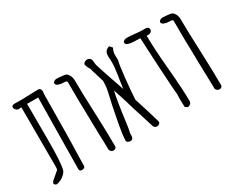

<svg xmlns="http://www.w3.org/2000/svg" viewBox="-97 -1034 1704 1402"><g transform="rotate(-30 755.0 -333.0)"><path d="M136.7 -656.7 272.5 -660.6H280.3Q293.5 -660.6 299.6 -651.9Q305.7 -643.1 305.7 -630.9L302.7 -608.9L299.3 -287.1Q299.3 -288.6 297.4 -187L295.9 -138.7L293 -8.8Q293 -1.5 285.2 3.7Q277.3 8.8 267.1 8.8Q245.6 8.8 245.6 -11.2V-30.3Q245.6 -104 249 -314Q252.9 -542 252.9 -591.3V-610.4L202.6 -609.9L159.7 -610.4Q159.7 -518.1 160.2 -456.1L160.6 -323.7Q160.6 -210.9 157 -149.4Q153.3 -87.9 146 -61.5Q142.1 -45.9 126 -30Q109.9 -14.2 89.1 -3.9Q68.4 6.3 50.3 6.3Q48.3 6.3 41.5 0.5Q34.7 -5.4 34.7 -8.3Q34.7 -12.2 37.6 -18.1Q40.5 -23.9 44.9 -28.8L108.9 -83.5Q111.8 -93.8 111.8 -111.3L110.8 -609.4Q99.6 -607.9 88.4 -607.9Q76.7 -607.9 66.2 -618.2Q55.7 -628.4 55.7 -640.1Q55.7 -657.7 84.5 -657.7Z M562 -20Q562 -11.2 554.9 -5.4Q547.9 0.5 537.6 0.5Q525.4 0.5 516.4 -8.1Q507.3 -16.6 507.3 -28.3Q507.3 -75.7 503.9 -164.6Q501.5 -239.7 501.5 -273.4V-300.3L500.5 -312.5Q500 -317.9 500 -324.7Q500 -330.6 500.5 -332V-336.4Q497.1 -418 497.1 -574.2V-599.6Q496.6 -610.4 476.6 -611.3Q456.5 -611.3 440.9 -614.5Q425.3 -617.7 416.5 -623.5Q406.2 -630.4 406.2 -640.6Q406.2 -649.4 416.5 -655.8Q426.8 -662.1 438 -662.1Q449.2 -662.1 466.8 -660.2L486.8 -658.2L493.7 -657.2Q515.6 -656.2 527.3 -642.3Q539.1 -628.4 543 -613.5Q546.9 -598.6 546.9 -591.3Q546.9 -496.1 556.2 -272.9Q562 -129.9 562 -20Z M928.2 -16.1Q928.2 -8.8 922.9 -2.9Q917.5 2.9 909.2 5.4Q904.8 6.8 900.4 6.8Q890.6 6.8 882.8 1.2Q875 -4.4 872.6 -13.2Q858.4 -62 832 -142.6Q813.5 -198.2 799.8 -247.1L792.5 -272Q792 -273.9 790.5 -277.3Q789.1 -280.8 788.1 -283.2L781.7 -306.2L757.8 -377.4Q739.7 -297.9 719.2 -138.7Q711.4 -75.2 703.6 -46.9Q704.6 -44.9 704.6 -35.6Q705.1 1.5 678.7 2.9Q666.5 2.9 657.2 -3.2Q647.9 -9.3 648.4 -19.5Q647.9 -58.6 670.9 -180.4Q693.8 -302.2 711.4 -374Q724.6 -428.2 724.1 -471.7Q724.1 -475.6 724.6 -477.5Q713.4 -512.7 694.8 -575.7L688 -600.1Q678.7 -615.2 672.6 -629.4Q666.5 -643.6 667 -651.4Q673.3 -666 690.9 -670.9Q695.3 -672.4 700.7 -672.4Q710.9 -672.4 720 -666.3Q729 -660.2 731.9 -650.4Q734.4 -643.1 734.9 -627.9Q735.8 -613.8 737.8 -606.4Q751.5 -558.6 798.3 -423.3Q797.9 -424.8 822.3 -353Q827.1 -389.2 831.5 -418.5Q835.9 -447.8 836.4 -446.3L839.8 -471.2Q844.7 -502 846.2 -522.9Q849.1 -550.8 848.1 -575.7L847.2 -592.8Q846.2 -609.4 846.2 -608.4Q845.2 -636.2 854 -651.6Q862.8 -667 888.7 -675.3L908.7 -652.8Q901.4 -641.6 897.5 -625.5Q893.6 -609.4 894 -597.2Q893.6 -590.3 894.5 -566.4L895 -554.7Q886.2 -526.9 874 -413.1Q861.8 -299.3 859.9 -240.2Q900.4 -115.2 927.2 -21Q928.2 -17.1 928.2 -16.1Z M1164.6 -605V-600.6Q1164.6 -502.9 1181.2 -316.9Q1197.8 -130.9 1197.8 -32.7Q1197.8 -21 1187.3 -12Q1176.8 -2.9 1163.6 -2.9L1145 -16.1L1144 -54.7L1143.1 -92.8L1144.5 -127Q1141.1 -138.7 1129.4 -344.5Q1117.7 -550.3 1115.7 -611.8L1093.8 -612.8Q1025.4 -612.8 1006.8 -625.5Q996.6 -632.3 996.6 -642.6Q996.6 -651.4 1006.8 -657.7Q1017.1 -664.1 1028.3 -664.1Q1050.8 -664.1 1096.2 -659.7Q1139.6 -654.8 1164.1 -654.8Q1168.5 -654.8 1171.9 -655.3H1180.2Q1211.4 -655.3 1211.4 -631.3Q1211.4 -619.6 1201.4 -611.8Q1191.4 -604 1178.2 -604Q1175.3 -604 1164.6 -605Z M1455.1 -20Q1455.1 -11.2 1448 -5.4Q1440.9 0.5 1430.7 0.5Q1418.5 0.5 1409.4 -8.1Q1400.4 -16.6 1400.4 -28.3Q1400.4 -75.7 1397 -164.6Q1394.5 -239.7 1394.5 -273.4V-300.3L1393.6 -312.5Q1393.1 -317.9 1393.1 -324.7Q1393.1 -330.6 1393.6 -332V-336.4Q1390.1 -418 1390.1 -574.2V-599.6Q1389.6 -610.4 1369.6 -611.3Q1349.6 -611.3 1334 -614.5Q1318.4 -617.7 1309.6 -623.5Q1299.3 -630.4 1299.3 -640.6Q1299.3 -649.4 1309.6 -655.8Q1319.8 -662.1 1331.1 -662.1Q1342.3 -662.1 1359.9 -660.2L1379.9 -658.2L1386.7 -657.2Q1408.7 -656.2 1420.4 -642.3Q1432.1 -628.4 1436 -613.5Q1439.9 -598.6 1439.9 -591.3Q1439.9 -496.1 1449.2 -272.9Q1455.1 -129.9 1455.1 -20Z"/></g></svg>

Font: Amatica SC
Style: Bold
Weight: 400
Designer: Vernon Adams, Ben Nathan
Foundry: newtypography
Version: Version 2.000